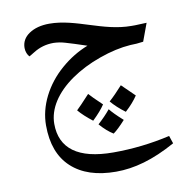

<svg xmlns="http://www.w3.org/2000/svg" viewBox="-76 -454 789 815"><g transform="rotate(-10 318.0 -47.0)"><path d="M192.4 -297.4C199.7 -297.4 208.5 -296.4 218.8 -294.9C229 -293.5 249.5 -287.6 280.3 -277.8C311 -268.1 328.1 -262.2 332.5 -260.7C291 -244.6 252.4 -221.2 216.3 -189.9C180.2 -158.7 151.9 -122.6 131.3 -82C110.8 -41 100.6 0.5 100.6 42C100.6 121.6 123 182.1 168.5 224.1C213.9 266.1 277.8 287.1 360.4 287.1C438.5 287.1 521 264.6 618.7 210.4L607.4 176.8C526.9 195.3 445.3 204.6 362.8 204.6C210.4 204.6 136.2 147.5 136.2 42C136.2 -23.9 178.2 -87.4 251 -138.2C287.6 -163.6 329.6 -185.1 377.9 -202.1C425.8 -219.2 470.7 -229 512.2 -231.9C529.8 -231.9 548.3 -233.4 568.4 -236.3L596.7 -313L546.9 -311H531.2C408.2 -311 303.7 -380.9 189 -380.9C153.3 -380.9 124 -373 101.6 -357.9C79.1 -342.8 67.9 -322.3 67.9 -297.4C67.9 -281.2 74.7 -266.1 82.5 -258.8L106 -272.9C131.8 -289.1 160.6 -297.4 192.4 -297.4ZM354.5 -3.9C325.7 -31.2 307.6 -49.3 299.8 -58.6C270 -26.4 251 -6.3 241.7 2C256.8 20 276.9 38.1 301.3 57.1C325.7 33.7 343.3 13.2 354.5 -3.9ZM442.9 -70.8C421.4 -46.9 401.9 -26.9 384.3 -11.2C399.4 6.8 419.4 25.4 444.3 43.9C468.3 22 485.8 1.5 498 -17.1ZM429.7 76.2C402.8 52.2 384.8 33.7 374.5 20.5C358.9 39.6 340.8 58.1 320.8 76.2C339.8 98.1 358.9 114.7 377.4 126C390.6 116.7 408.2 100.1 429.7 76.2Z"/></g></svg>

Font: Noto Naskh Arabic
Style: Regular
Weight: 400
Designer: Monotype Design Team
Foundry: Monotype Imaging Inc.
Version: Version 1.07